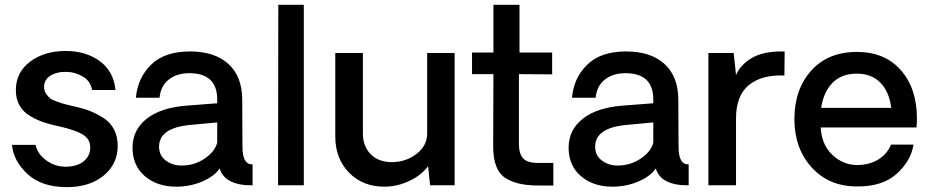

<svg xmlns="http://www.w3.org/2000/svg" viewBox="-20 -770 3859 798"><path d="M257.8 7.8Q153.8 7.8 95 -46.1Q36.1 -100.1 29.8 -168H127.9Q135.7 -129.9 172.9 -103Q210 -76.2 255.9 -77.1Q301.8 -78.1 328.4 -100.1Q355 -122.1 355 -157.2Q355 -193.4 322 -212.2Q289.1 -231 224.1 -245.1Q187 -252.9 159.4 -262.5Q131.8 -272 104 -288.6Q76.2 -305.2 61 -332Q45.9 -358.9 45.9 -395Q45.9 -469.2 105 -513.7Q164.1 -558.1 252.9 -558.1Q336.9 -558.1 394.5 -516.1Q452.1 -474.1 460 -396H362.8Q356 -433.1 325.4 -451.2Q294.9 -469.2 261.2 -471.2Q219.2 -473.1 191.2 -456.5Q163.1 -439.9 163.1 -408.2Q163.1 -393.1 171.1 -381.1Q179.2 -369.1 187.5 -362.1Q195.8 -355 217.3 -347.4Q238.8 -339.8 250.5 -336.9Q262.2 -334 291 -327.1Q327.1 -319.3 354 -308.6Q380.9 -297.9 409.4 -280Q438 -262.2 453.6 -232.7Q469.2 -203.1 469.2 -164.1Q469.2 -87.9 410.6 -40Q352.1 7.8 257.8 7.8Z M712.9 5.9Q632.8 5.9 581.8 -38.1Q530.8 -82 530.8 -156Q530.8 -230 589.8 -276.6Q648.9 -323.2 756.8 -331.1L882.8 -340.8V-356Q882.8 -465.8 767.1 -465.8Q715.3 -465.8 681.6 -439.5Q647.9 -413.1 643.1 -363.8H544.9Q551.8 -445.8 607.9 -501Q664.1 -556.2 770 -556.2Q872.1 -556.2 929.4 -504.2Q986.8 -452.1 986.8 -354Q986.8 -308.1 987.3 -237.1Q987.8 -166 987.8 -159.2Q987.8 -85 1029.8 -86.9V0Q1007.8 0 996.1 -1Q911.1 -9.8 893.1 -69.8Q870.1 -36.6 820.1 -15.4Q770 5.9 712.9 5.9ZM734.9 -82Q786.6 -82 829.3 -110.1Q872.1 -138.2 882.8 -176.8V-261.2L773.9 -251Q641.1 -239.7 641.1 -160.2Q641.1 -124 668.9 -103Q696.8 -82 734.9 -82Z M1135.7 0 1136.7 -750H1242.7V0Z M1869.6 -549.8V0H1767.6L1759.3 -79.1Q1729.5 -40 1679.4 -17.1Q1629.4 5.9 1577.6 5.9Q1487.8 5.9 1430.7 -52.5Q1373.5 -110.8 1373.5 -203.1V-549.8H1488.3V-215.8Q1488.3 -161.6 1520.8 -128.9Q1553.2 -96.2 1608.4 -96.2Q1666.5 -96.2 1710.9 -130.1Q1755.4 -164.1 1755.4 -215.8V-549.8Z M2215.8 1Q2126 1 2077.9 -32Q2029.8 -64.9 2029.8 -162.1L2030.8 -461.9H1941.9V-551.8H2030.8V-750H2139.2V-551.8H2274.9V-460.9L2136.7 -461.9V-171.9Q2136.7 -130.9 2154.3 -111.8Q2171.9 -92.8 2215.8 -92.8H2279.8V1Z M2525.4 5.9Q2445.3 5.9 2394.3 -38.1Q2343.3 -82 2343.3 -156Q2343.3 -230 2402.3 -276.6Q2461.4 -323.2 2569.3 -331.1L2695.3 -340.8V-356Q2695.3 -465.8 2579.6 -465.8Q2527.8 -465.8 2494.1 -439.5Q2460.4 -413.1 2455.6 -363.8H2357.4Q2364.3 -445.8 2420.4 -501Q2476.6 -556.2 2582.5 -556.2Q2684.6 -556.2 2741.9 -504.2Q2799.3 -452.1 2799.3 -354Q2799.3 -308.1 2799.8 -237.1Q2800.3 -166 2800.3 -159.2Q2800.3 -85 2842.3 -86.9V0Q2820.3 0 2808.6 -1Q2723.6 -9.8 2705.6 -69.8Q2682.6 -36.6 2632.6 -15.4Q2582.5 5.9 2525.4 5.9ZM2547.4 -82Q2599.1 -82 2641.8 -110.1Q2684.6 -138.2 2695.3 -176.8V-261.2L2586.4 -251Q2453.6 -239.7 2453.6 -160.2Q2453.6 -124 2481.4 -103Q2509.3 -82 2547.4 -82Z M3241.2 -556.2 3240.2 -456.1Q3146 -460 3092.5 -416.5Q3039.1 -373 3039.1 -277.8V0H2924.3V-549.8H3029.3L3039.1 -458Q3057.1 -501 3105.7 -529.5Q3154.3 -558.1 3241.2 -556.2Z M3791 -276.9Q3791 -252.9 3789.1 -240.2H3391.1Q3395 -168.5 3439 -126.7Q3482.9 -85 3541 -84Q3591.8 -84 3629.4 -106.4Q3667 -128.9 3683.1 -168.9H3776.9Q3765.6 -100.1 3706.3 -47.1Q3647 5.9 3542 4.9Q3424.8 4.9 3353.3 -74.5Q3281.7 -153.8 3281.7 -274.9Q3281.7 -397.9 3351.3 -476.1Q3420.9 -554.2 3542 -554.2Q3657.2 -554.2 3724.1 -478.5Q3791 -402.8 3791 -276.9ZM3541 -463.9Q3478 -463.9 3440.4 -426Q3402.8 -388.2 3393.1 -321.8H3684.1Q3676.3 -387.7 3639.6 -425.8Q3603 -463.9 3541 -463.9Z"/></svg>

Font: Oakes Grotesk
Style: Medium
Weight: 500
Designer: Samuel Oakes
Foundry: Samuel Oakes
Version: Version 1.0 | wf-rip DC20170320